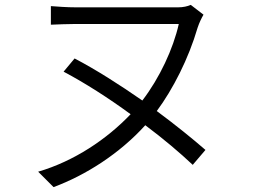

<svg xmlns="http://www.w3.org/2000/svg" viewBox="-20 -722 1040 785"><path d="M285 -483 240 -429C327 -383 424 -321 514 -255C417 -153 283 -63 136 -20L199 43C331 -6 469 -94 574 -210C649 -154 716 -97 768 -48L820 -109C767 -155 698 -211 621 -268C687 -357 751 -482 788 -609C795 -630 804 -648 812 -662L760 -702C746 -696 729 -692 708 -692C665 -692 353 -692 290 -692C253 -692 215 -695 188 -697V-621C215 -622 255 -624 290 -624C353 -624 655 -624 711 -624C688 -522 633 -404 562 -311C470 -375 373 -437 285 -483Z"/></svg>

Font: ChiuKong Gothic MN Normal
Style: Regular
Weight: 350
Designer: Ryoko NISHIZUKA 西塚涼子 (kana, bopomofo & ideographs); Paul D. Hunt (Latin, Greek & Cyrillic); Sandoll Communications 산돌커뮤니
Foundry: Adobe
Version: Version 1.300